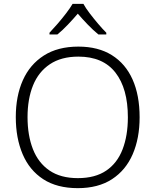

<svg xmlns="http://www.w3.org/2000/svg" viewBox="-20 -967 808 997"><path d="M705 -358Q705 -249 669 -166Q633 -83 561.5 -36.5Q490 10 384 10Q276 10 204.5 -36.5Q133 -83 97.5 -166.5Q62 -250 62 -359Q62 -468 98.5 -550Q135 -632 207.5 -678.5Q280 -725 387 -725Q490 -725 561 -680.5Q632 -636 668.5 -554Q705 -472 705 -358ZM123 -359Q123 -264 151 -192.5Q179 -121 237 -81.5Q295 -42 384 -42Q474 -42 531.5 -81Q589 -120 616.5 -191.5Q644 -263 644 -358Q644 -507 579.5 -590Q515 -673 387 -673Q298 -673 239 -633.5Q180 -594 151.5 -523.5Q123 -453 123 -359ZM413 -947Q425 -925 446 -897.5Q467 -870 490 -843Q513 -816 532 -797V-788H491Q464 -810 436 -839Q408 -868 384 -896Q360 -868 332.5 -839Q305 -810 278 -788H237V-797Q256 -817 279 -843.5Q302 -870 323 -897.5Q344 -925 357 -947Z"/></svg>

Font: Noto Sans Gurmukhi UI Light
Style: Regular
Weight: 300
Designer: Jelle Bosma - Monotype Design Team
Foundry: Monotype Imaging Inc.
Version: Version 2.004; ttfautohint (v1.8.4.7-5d5b)